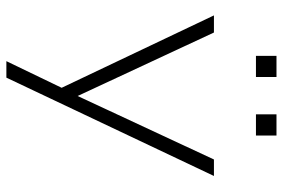

<svg xmlns="http://www.w3.org/2000/svg" viewBox="-166 -562 908 617"><g transform="rotate(90 288.5 -254.0)"><path d="M177 180 271 -15V20L30 -487H85L296 -34H282L493 -487H546L230 180ZM348 -622V-688H416V-622ZM160 -622V-688H228V-622Z"/></g></svg>

Font: Nunito Sans 10pt SemiExpanded ExtraLight
Style: Regular
Weight: 250
Width: 6
Designer: Vernon Adams
Foundry: Vernon Adams
Version: Version 3.101;gftools[0.9.27]